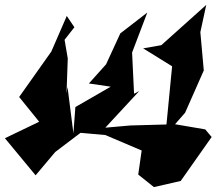

<svg xmlns="http://www.w3.org/2000/svg" viewBox="-40 -631 882 782"><path d="M263 -520 232 -566 169 -421 38 -236 135 -116 138 -144 -20 -68 105 83 185 -12 288 -90 389 -81 537 -18 523 80 587 131 696 106 822 -73 796 -104 673 -125 714 -172 790 -344 776 -500 800 -611 617 -447 543 -434 661 -361 638 -124 491 -120 389 -111 527 -260 506 -249 498 -417 560 -580 450 -495 392 -369 322 -291 411 -278 267 -195 259 -88 235 -277 231 -251 236 -393 223 -469Z"/></svg>

Font: Asimov Silicon
Style: Regular
Weight: 400
Designer: Google
Version: Version 2.000980; 2014